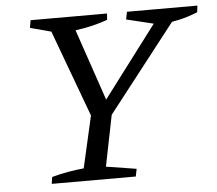

<svg xmlns="http://www.w3.org/2000/svg" viewBox="-49 -705 857 758"><g transform="rotate(-5 380.0 -325.5)"><path d="M318 -217 169 -620 173 -641H257L377 -289H351L617 -641H677L675 -622L359 -217ZM126 0 130 -27Q163 -36 194.5 -41.5Q226 -47 257 -50L310 -283H392L345 -49L465 -30L459 0ZM214 -589 94 -621 99 -651H402L400 -626Q355 -610 308.5 -601.5Q262 -593 214 -589ZM607 -589 475 -621 481 -651H760L757 -625Q721 -610 683 -601.5Q645 -593 607 -589Z"/></g></svg>

Font: Piazzolla 24pt
Style: Italic
Weight: 400
Italic angle: -11.3°
Designer: Juan Pablo del Peral
Foundry: Huerta Tipografica
Version: Version 2.005